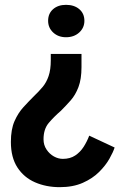

<svg xmlns="http://www.w3.org/2000/svg" viewBox="-20 -568 494 794"><path d="M317 -345V-290Q317 -241 304.5 -208Q292 -175 272 -152.5Q252 -130 232 -110Q203 -85 181.5 -59.5Q160 -34 160 8Q160 32 172.5 50.5Q185 69 203 79Q221 89 240 89Q270 89 291 75Q312 61 326 39Q340 17 349 -7L454 42Q448 61 432.5 88.5Q417 116 390 143Q363 170 322.5 188Q282 206 227 206Q171 206 125 186Q79 166 52 124.5Q25 83 25 19Q25 -33 40 -67Q55 -101 77 -125Q99 -149 121 -171Q140 -189 156 -208Q172 -227 181 -253.5Q190 -280 190 -318V-345ZM253 -548Q287 -548 308 -530Q329 -512 329 -482Q329 -453 307.5 -433.5Q286 -414 253 -414Q221 -414 200 -433.5Q179 -453 179 -482Q179 -512 199.5 -530Q220 -548 253 -548Z"/></svg>

Font: Reem Kufi Fun SemiBold
Style: Regular
Weight: 600
Designer: Khaled Hosny
Version: Version 1.005